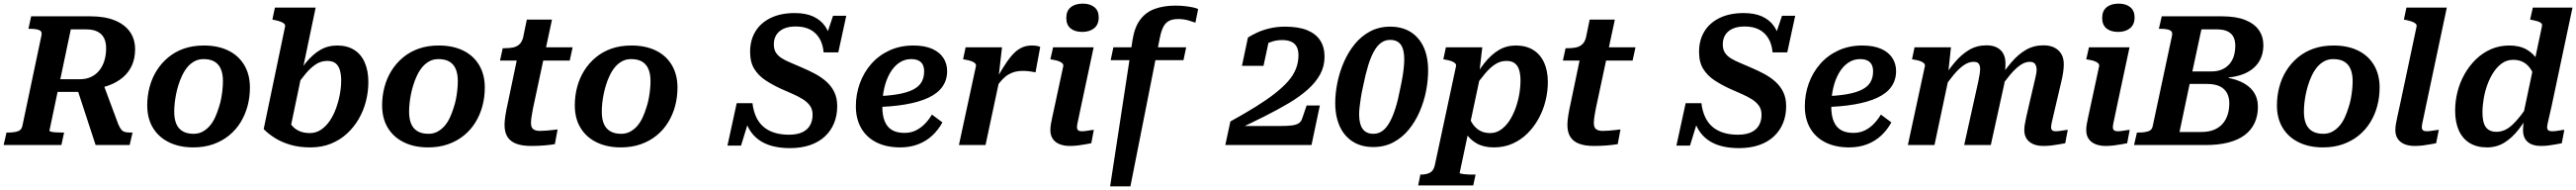

<svg xmlns="http://www.w3.org/2000/svg" viewBox="-48 -800 14225 1048"><path d="M375 -320 517 -351 605 -115Q613 -96 621.5 -85.5Q630 -75 642 -72Q654 -69 672 -69H684L668 0H480ZM306 -69 291 0H-28L-12 -69H-1Q28 -69 49 -75.5Q70 -82 75 -103L181 -605Q186 -627 168.5 -634Q151 -641 120 -641H109L124 -710H452Q531 -710 586 -687.5Q641 -665 669.5 -624.5Q698 -584 698 -528Q698 -479 681 -440.5Q664 -402 631.5 -374Q599 -346 553 -329Q507 -312 448 -307Q438 -304 430.5 -301Q423 -298 416.5 -296Q410 -294 403 -293H270L225 -79Q225 -76 234.5 -73.5Q244 -71 259.5 -70Q275 -69 293 -69ZM427 -638H343L285 -363H393Q429 -363 456.5 -376.5Q484 -390 502 -413.5Q520 -437 529 -467.5Q538 -498 538 -534Q538 -567 526.5 -590Q515 -613 490.5 -625.5Q466 -638 427 -638Z M1161 -209Q1169 -233 1173.5 -257.5Q1178 -282 1180.5 -306Q1183 -330 1183 -353Q1183 -391 1172 -418Q1161 -445 1137.5 -459.5Q1114 -474 1076 -474Q1048 -474 1026 -462Q1004 -450 987.5 -430.5Q971 -411 958 -384Q945 -357 936 -327Q929 -304 924 -279Q919 -254 916.5 -230Q914 -206 914 -183Q914 -145 925 -118Q936 -91 960 -76.5Q984 -62 1021 -62Q1049 -62 1071 -74Q1093 -86 1110 -105.5Q1127 -125 1139.5 -152Q1152 -179 1161 -209ZM765 -219Q765 -271 778 -320Q791 -369 817 -410.5Q843 -452 881 -483.5Q919 -515 968 -532Q1017 -549 1078 -549Q1155 -549 1212 -521.5Q1269 -494 1300.5 -441.5Q1332 -389 1332 -317Q1332 -264 1319 -215.5Q1306 -167 1280.5 -125.5Q1255 -84 1217 -53Q1179 -22 1129.5 -4.5Q1080 13 1019 13Q943 13 885.5 -15Q828 -43 796.5 -95Q765 -147 765 -219Z M1663 -66Q1697 -66 1724.5 -84.5Q1752 -103 1772.5 -133Q1793 -163 1807 -201Q1821 -239 1828.5 -279Q1836 -319 1836 -356Q1836 -391 1828 -415.5Q1820 -440 1803.5 -452Q1787 -464 1759 -464Q1726 -464 1698 -446.5Q1670 -429 1641 -395Q1612 -361 1577 -309L1565 -339Q1601 -404 1638.5 -451Q1676 -498 1718.5 -523.5Q1761 -549 1814 -549Q1869 -549 1907.5 -525Q1946 -501 1966 -455.5Q1986 -410 1986 -347Q1986 -295 1973 -243Q1960 -191 1933.5 -145Q1907 -99 1868.5 -63.5Q1830 -28 1779.5 -7.5Q1729 13 1666 13Q1604 13 1555 -1.5Q1506 -16 1469 -39.5Q1432 -63 1408 -88L1526 -653Q1528 -663 1521 -669.5Q1514 -676 1500 -681Q1486 -686 1466 -690L1456 -692L1470 -758H1695L1551 -71Q1542 -80 1536.5 -90.5Q1531 -101 1529 -112Q1527 -123 1529 -134.5Q1531 -146 1536 -157Q1545 -133 1560.5 -112Q1576 -91 1601.5 -78.5Q1627 -66 1663 -66Z M2458 -209Q2466 -233 2470.5 -257.5Q2475 -282 2477.5 -306Q2480 -330 2480 -353Q2480 -391 2469 -418Q2458 -445 2434.5 -459.5Q2411 -474 2373 -474Q2345 -474 2323 -462Q2301 -450 2284.5 -430.5Q2268 -411 2255 -384Q2242 -357 2233 -327Q2226 -304 2221 -279Q2216 -254 2213.5 -230Q2211 -206 2211 -183Q2211 -145 2222 -118Q2233 -91 2257 -76.5Q2281 -62 2318 -62Q2346 -62 2368 -74Q2390 -86 2407 -105.5Q2424 -125 2436.5 -152Q2449 -179 2458 -209ZM2062 -219Q2062 -271 2075 -320Q2088 -369 2114 -410.5Q2140 -452 2178 -483.5Q2216 -515 2265 -532Q2314 -549 2375 -549Q2452 -549 2509 -521.5Q2566 -494 2597.5 -441.5Q2629 -389 2629 -317Q2629 -264 2616 -215.5Q2603 -167 2577.5 -125.5Q2552 -84 2514 -53Q2476 -22 2426.5 -4.5Q2377 13 2316 13Q2240 13 2182.5 -15Q2125 -43 2093.5 -95Q2062 -147 2062 -219Z M2883 5Q2836 5 2803.5 -7Q2771 -19 2754.5 -44.5Q2738 -70 2738 -111Q2738 -134 2743 -164.5Q2748 -195 2755 -226L2817 -522L2883 -539H3114L3098 -466H2713L2728 -534H2737Q2766 -534 2786.5 -538.5Q2807 -543 2821 -556.5Q2835 -570 2841 -595L2861 -692H3000L2896 -206Q2893 -190 2890 -174Q2887 -158 2885.5 -145Q2884 -132 2884 -122Q2884 -97 2896.5 -87.5Q2909 -78 2933 -78Q2949 -78 2968 -79.5Q2987 -81 3004 -83Q3021 -85 3031 -86L3016 -5Q2993 -1 2959.5 2Q2926 5 2883 5Z M3522 -209Q3530 -233 3534.5 -257.5Q3539 -282 3541.5 -306Q3544 -330 3544 -353Q3544 -391 3533 -418Q3522 -445 3498.5 -459.5Q3475 -474 3437 -474Q3409 -474 3387 -462Q3365 -450 3348.5 -430.5Q3332 -411 3319 -384Q3306 -357 3297 -327Q3290 -304 3285 -279Q3280 -254 3277.5 -230Q3275 -206 3275 -183Q3275 -145 3286 -118Q3297 -91 3321 -76.5Q3345 -62 3382 -62Q3410 -62 3432 -74Q3454 -86 3471 -105.5Q3488 -125 3500.5 -152Q3513 -179 3522 -209ZM3126 -219Q3126 -271 3139 -320Q3152 -369 3178 -410.5Q3204 -452 3242 -483.5Q3280 -515 3329 -532Q3378 -549 3439 -549Q3516 -549 3573 -521.5Q3630 -494 3661.5 -441.5Q3693 -389 3693 -317Q3693 -264 3680 -215.5Q3667 -167 3641.5 -125.5Q3616 -84 3578 -53Q3540 -22 3490.5 -4.5Q3441 13 3380 13Q3304 13 3246.5 -15Q3189 -43 3157.5 -95Q3126 -147 3126 -219Z M4314 17Q4260 17 4216.5 5.5Q4173 -6 4141 -29.5Q4109 -53 4088.5 -88.5Q4068 -124 4060 -172Q4064 -174 4072 -174.5Q4080 -175 4086.5 -171.5Q4093 -168 4094 -159L4044 3H3969L4020 -231H4107Q4112 -189 4127 -156Q4142 -123 4167.5 -101Q4193 -79 4228.5 -68Q4264 -57 4308 -57Q4353 -57 4382 -70.5Q4411 -84 4425 -109Q4439 -134 4439 -167Q4439 -197 4424.5 -217Q4410 -237 4385.5 -252.5Q4361 -268 4330 -281.5Q4299 -295 4265 -310Q4217 -332 4178.5 -357.5Q4140 -383 4117 -420Q4094 -457 4094 -514Q4094 -578 4123 -626Q4152 -674 4207.5 -701Q4263 -728 4341 -728Q4400 -728 4441.5 -709.5Q4483 -691 4508 -655.5Q4533 -620 4541 -567Q4536 -563 4528.5 -562.5Q4521 -562 4515.5 -565.5Q4510 -569 4507 -579L4552 -713H4625L4581 -511H4500Q4496 -557 4476.5 -589Q4457 -621 4424.5 -637.5Q4392 -654 4346 -654Q4306 -654 4279 -641.5Q4252 -629 4238.5 -607Q4225 -585 4225 -555Q4225 -527 4237 -509Q4249 -491 4270 -478Q4291 -465 4319.5 -453.5Q4348 -442 4381 -427Q4419 -411 4453.5 -392.5Q4488 -374 4515.5 -349.5Q4543 -325 4559 -292Q4575 -259 4575 -214Q4575 -163 4557.5 -120.5Q4540 -78 4506.5 -47Q4473 -16 4424.5 0.5Q4376 17 4314 17Z M4923 13Q4847 13 4792 -14.5Q4737 -42 4707.5 -93Q4678 -144 4678 -214Q4678 -280 4700 -340.5Q4722 -401 4763.5 -448Q4805 -495 4864 -522Q4923 -549 4995 -549Q5058 -549 5099.5 -530.5Q5141 -512 5161.5 -480Q5182 -448 5182 -408Q5182 -359 5156 -322Q5130 -285 5078.5 -261Q5027 -237 4951.5 -224Q4876 -211 4776 -209L4781 -269Q4856 -271 4908.5 -280Q4961 -289 4993.5 -305.5Q5026 -322 5040.5 -347Q5055 -372 5055 -406Q5055 -428 5047.5 -443Q5040 -458 5024 -466Q5008 -474 4983 -474Q4947 -474 4917.5 -454Q4888 -434 4867 -398Q4846 -362 4835 -315Q4824 -268 4824 -213Q4824 -162 4838 -129.5Q4852 -97 4879 -82Q4906 -67 4946 -67Q4982 -67 5010 -81Q5038 -95 5060 -118Q5082 -141 5098 -168L5156 -125Q5133 -83 5099.5 -52Q5066 -21 5021.5 -4Q4977 13 4923 13Z M5247 0H5394L5473 -370L5466 -373L5485 -539H5284L5270 -473L5281 -471Q5301 -468 5315 -463Q5329 -458 5336 -451Q5343 -444 5341 -435ZM5696 -541Q5692 -544 5679.5 -546.5Q5667 -549 5649 -549Q5615 -549 5588 -534.5Q5561 -520 5537 -491.5Q5513 -463 5488.5 -423Q5464 -383 5436 -331L5447 -311Q5466 -339 5483.5 -358Q5501 -377 5519 -388Q5537 -399 5556.5 -404Q5576 -409 5598 -409Q5620 -409 5637.5 -406.5Q5655 -404 5670 -401Z M5752 -82Q5752 -97 5754.5 -113.5Q5757 -130 5763 -156Q5769 -182 5778 -225L5823 -434Q5825 -444 5818 -451Q5811 -458 5797 -463Q5783 -468 5763 -471L5752 -473L5767 -539H5991L5922 -216Q5915 -180 5909.5 -156.5Q5904 -133 5901.5 -119Q5899 -105 5899 -98Q5899 -87 5905.5 -81.5Q5912 -76 5925 -76Q5938 -76 5950 -78Q5962 -80 5973 -81.5Q5984 -83 5992 -84L5978 -10Q5962 -7 5943 -3.5Q5924 0 5902.5 2.5Q5881 5 5858 5Q5827 5 5802.5 -5Q5778 -15 5765 -34.5Q5752 -54 5752 -82ZM5840 -701Q5840 -740 5864.5 -760Q5889 -780 5931 -780Q5971 -780 5995 -760.5Q6019 -741 6019 -704Q6019 -665 5994 -644.5Q5969 -624 5928 -624Q5887 -624 5863.5 -643.5Q5840 -663 5840 -701Z M6100 -539H6502L6487 -468H6085ZM6458 -695Q6428 -695 6408.5 -685.5Q6389 -676 6377 -654Q6365 -632 6357 -594L6194 228H6082L6206 -581Q6217 -650 6248 -691.5Q6279 -733 6328.5 -751Q6378 -769 6442 -769Q6473 -769 6497.5 -766Q6522 -763 6540.5 -759Q6559 -755 6568 -750L6553 -675Q6540 -680 6514 -687.5Q6488 -695 6458 -695Z M6718 0H7194L7240 -218H7167L7142 -145Q7136 -128 7122.5 -119.5Q7109 -111 7084 -108Q7059 -105 7019 -105H6783L6784 -85Q6864 -123 6936 -159Q7008 -195 7068.5 -231Q7129 -267 7173 -306Q7217 -345 7241.5 -389.5Q7266 -434 7266 -487Q7266 -540 7242 -577Q7218 -614 7170 -633.5Q7122 -653 7048 -653Q7002 -653 6962.5 -643.5Q6923 -634 6893 -620Q6863 -606 6843 -593L6810 -437H6929L6961 -586Q6950 -586 6940 -580.5Q6930 -575 6921.5 -567Q6913 -559 6908.5 -549Q6904 -539 6904 -529Q6917 -542 6936.5 -553.5Q6956 -565 6980.5 -572Q7005 -579 7032 -579Q7062 -579 7082 -570Q7102 -561 7112 -542.5Q7122 -524 7122 -495Q7122 -456 7108 -420.5Q7094 -385 7064.5 -351.5Q7035 -318 6990 -283Q6945 -248 6884.5 -210.5Q6824 -173 6746 -130Z M7535 11Q7496 11 7463.5 0.5Q7431 -10 7405 -31Q7379 -52 7361.5 -81Q7344 -110 7334.5 -148Q7325 -186 7325 -231Q7325 -286 7337 -344.5Q7349 -403 7373 -458Q7397 -513 7433 -557Q7469 -601 7518 -627Q7567 -653 7629 -653Q7668 -653 7700.5 -642.5Q7733 -632 7758.5 -611.5Q7784 -591 7802 -561.5Q7820 -532 7829 -494Q7838 -456 7838 -411Q7838 -356 7826.5 -297.5Q7815 -239 7791 -184Q7767 -129 7731 -85Q7695 -41 7646 -15Q7597 11 7535 11ZM7536 -62Q7563 -62 7585 -77.5Q7607 -93 7625 -125Q7643 -157 7658 -204.5Q7673 -252 7685 -317Q7693 -353 7697.5 -381.5Q7702 -410 7704 -432.5Q7706 -455 7706 -472Q7706 -508 7698 -532Q7690 -556 7672.5 -568Q7655 -580 7628 -580Q7601 -580 7579 -564.5Q7557 -549 7539 -517Q7521 -485 7506.5 -437.5Q7492 -390 7479 -325Q7471 -290 7466.5 -261Q7462 -232 7459.5 -209.5Q7457 -187 7457 -170Q7457 -135 7465.5 -110.5Q7474 -86 7491.5 -74Q7509 -62 7536 -62Z M7783 223 7795 163H7798Q7828 163 7848 152.5Q7868 142 7875 111L7992 -435Q7994 -444 7987 -451Q7980 -458 7966 -463Q7952 -468 7932 -471L7922 -473L7936 -539H8137L8119 -385L8129 -396L8012 154Q8012 156 8018 157.5Q8024 159 8035 160.5Q8046 162 8058.5 162.5Q8071 163 8082 163H8100L8087 223ZM8011 -156 8054 -184Q8064 -149 8080 -122.5Q8096 -96 8121 -81Q8146 -66 8181 -66Q8213 -66 8239.5 -84.5Q8266 -103 8286 -133Q8306 -163 8320 -201Q8334 -239 8341 -279Q8348 -319 8348 -356Q8348 -391 8340 -415.5Q8332 -440 8315 -452Q8298 -464 8270 -464Q8238 -464 8210 -446.5Q8182 -429 8153 -395Q8124 -361 8088 -309L8074 -339Q8111 -404 8148 -451Q8185 -498 8227.5 -523.5Q8270 -549 8322 -549Q8378 -549 8417.5 -525Q8457 -501 8478 -455.5Q8499 -410 8499 -347Q8499 -295 8486 -243Q8473 -191 8447.5 -145Q8422 -99 8386 -63.5Q8350 -28 8303.5 -7.5Q8257 13 8201 13Q8145 13 8106 -9Q8067 -31 8044 -69.5Q8021 -108 8011 -156Z M8752 5Q8705 5 8672.5 -7Q8640 -19 8623.5 -44.5Q8607 -70 8607 -111Q8607 -134 8612 -164.5Q8617 -195 8624 -226L8686 -522L8752 -539H8983L8967 -466H8582L8597 -534H8606Q8635 -534 8655.5 -538.5Q8676 -543 8690 -556.5Q8704 -570 8710 -595L8730 -692H8869L8765 -206Q8762 -190 8759 -174Q8756 -158 8754.5 -145Q8753 -132 8753 -122Q8753 -97 8765.5 -87.5Q8778 -78 8802 -78Q8818 -78 8837 -79.5Q8856 -81 8873 -83Q8890 -85 8900 -86L8885 -5Q8862 -1 8828.5 2Q8795 5 8752 5Z M9554 17Q9500 17 9456.5 5.5Q9413 -6 9381 -29.5Q9349 -53 9328.5 -88.5Q9308 -124 9300 -172Q9304 -174 9312 -174.5Q9320 -175 9326.5 -171.5Q9333 -168 9334 -159L9284 3H9209L9260 -231H9347Q9352 -189 9367 -156Q9382 -123 9407.5 -101Q9433 -79 9468.5 -68Q9504 -57 9548 -57Q9593 -57 9622 -70.5Q9651 -84 9665 -109Q9679 -134 9679 -167Q9679 -197 9664.5 -217Q9650 -237 9625.5 -252.5Q9601 -268 9570 -281.5Q9539 -295 9505 -310Q9457 -332 9418.5 -357.5Q9380 -383 9357 -420Q9334 -457 9334 -514Q9334 -578 9363 -626Q9392 -674 9447.5 -701Q9503 -728 9581 -728Q9640 -728 9681.5 -709.5Q9723 -691 9748 -655.5Q9773 -620 9781 -567Q9776 -563 9768.5 -562.5Q9761 -562 9755.5 -565.5Q9750 -569 9747 -579L9792 -713H9865L9821 -511H9740Q9736 -557 9716.5 -589Q9697 -621 9664.5 -637.5Q9632 -654 9586 -654Q9546 -654 9519 -641.5Q9492 -629 9478.5 -607Q9465 -585 9465 -555Q9465 -527 9477 -509Q9489 -491 9510 -478Q9531 -465 9559.5 -453.5Q9588 -442 9621 -427Q9659 -411 9693.5 -392.5Q9728 -374 9755.5 -349.5Q9783 -325 9799 -292Q9815 -259 9815 -214Q9815 -163 9797.5 -120.5Q9780 -78 9746.5 -47Q9713 -16 9664.5 0.5Q9616 17 9554 17Z M10163 13Q10087 13 10032 -14.5Q9977 -42 9947.5 -93Q9918 -144 9918 -214Q9918 -280 9940 -340.5Q9962 -401 10003.5 -448Q10045 -495 10104 -522Q10163 -549 10235 -549Q10298 -549 10339.5 -530.5Q10381 -512 10401.5 -480Q10422 -448 10422 -408Q10422 -359 10396 -322Q10370 -285 10318.5 -261Q10267 -237 10191.5 -224Q10116 -211 10016 -209L10021 -269Q10096 -271 10148.5 -280Q10201 -289 10233.5 -305.5Q10266 -322 10280.5 -347Q10295 -372 10295 -406Q10295 -428 10287.5 -443Q10280 -458 10264 -466Q10248 -474 10223 -474Q10187 -474 10157.5 -454Q10128 -434 10107 -398Q10086 -362 10075 -315Q10064 -268 10064 -213Q10064 -162 10078 -129.5Q10092 -97 10119 -82Q10146 -67 10186 -67Q10222 -67 10250 -81Q10278 -95 10300 -118Q10322 -141 10338 -168L10396 -125Q10373 -83 10339.5 -52Q10306 -21 10261.5 -4Q10217 13 10163 13Z M10487 0H10634L10716 -386L10709 -390L10725 -539H10524L10510 -473L10521 -471Q10541 -468 10555 -463Q10569 -458 10576 -451Q10583 -444 10581 -435ZM11303 -216 11334 -348Q11341 -377 11344.5 -401Q11348 -425 11348 -446Q11348 -478 11335 -501Q11322 -524 11297 -537Q11272 -550 11236 -550Q11182 -550 11139 -525Q11096 -500 11058.5 -456Q11021 -412 10984 -354L10992 -307Q11024 -355 11052.5 -388.5Q11081 -422 11107.5 -440.5Q11134 -459 11160 -459Q11181 -459 11189.5 -447Q11198 -435 11198 -416Q11198 -404 11195 -388.5Q11192 -373 11186 -349L11157 -225Q11147 -182 11141 -155.5Q11135 -129 11132.5 -112.5Q11130 -96 11130 -82Q11130 -54 11143 -34.5Q11156 -15 11179.5 -5Q11203 5 11235 5Q11258 5 11279.5 2.5Q11301 0 11320 -3.5Q11339 -7 11356 -10L11370 -84Q11362 -83 11351 -81.5Q11340 -80 11328 -78Q11316 -76 11303 -76Q11290 -76 11284 -81.5Q11278 -87 11278 -98Q11278 -105 11280.5 -119Q11283 -133 11289 -156.5Q11295 -180 11303 -216ZM10798 0H10945L11020 -340Q11021 -348 11022 -364Q11023 -380 11024 -398Q11025 -416 11025.5 -430.5Q11026 -445 11026 -451Q11026 -481 11014.5 -503Q11003 -525 10979.5 -537.5Q10956 -550 10922 -550Q10868 -550 10825.5 -525Q10783 -500 10746 -456Q10709 -412 10672 -354L10680 -307Q10713 -355 10741 -388.5Q10769 -422 10796 -440.5Q10823 -459 10850 -459Q10871 -459 10878.5 -448.5Q10886 -438 10886 -420Q10886 -408 10883.5 -391.5Q10881 -375 10876 -351Z M11472 -82Q11472 -97 11474.5 -113.5Q11477 -130 11483 -156Q11489 -182 11498 -225L11543 -434Q11545 -444 11538 -451Q11531 -458 11517 -463Q11503 -468 11483 -471L11472 -473L11487 -539H11711L11642 -216Q11635 -180 11629.5 -156.5Q11624 -133 11621.5 -119Q11619 -105 11619 -98Q11619 -87 11625.5 -81.5Q11632 -76 11645 -76Q11658 -76 11670 -78Q11682 -80 11693 -81.5Q11704 -83 11712 -84L11698 -10Q11682 -7 11663 -3.5Q11644 0 11622.5 2.5Q11601 5 11578 5Q11547 5 11522.5 -5Q11498 -15 11485 -34.5Q11472 -54 11472 -82ZM11560 -701Q11560 -740 11584.5 -760Q11609 -780 11651 -780Q11691 -780 11715 -760.5Q11739 -741 11739 -704Q11739 -665 11714 -644.5Q11689 -624 11648 -624Q11607 -624 11583.5 -643.5Q11560 -663 11560 -701Z M12139 -337H12043L11987 -72H12106Q12149 -72 12178.5 -84.5Q12208 -97 12226.5 -119Q12245 -141 12253.5 -169.5Q12262 -198 12262 -230Q12262 -263 12249 -287Q12236 -311 12209 -324Q12182 -337 12139 -337ZM12193 -638H12108L12058 -406H12163Q12197 -406 12222 -417Q12247 -428 12263.5 -447.5Q12280 -467 12287.5 -492.5Q12295 -518 12295 -548Q12295 -576 12285 -596Q12275 -616 12252.5 -627Q12230 -638 12193 -638ZM12221 -370 12262 -388 12254 -350 12210 -376Q12277 -371 12324 -350Q12371 -329 12395.5 -294Q12420 -259 12420 -211Q12420 -161 12401.5 -121.5Q12383 -82 12347 -55Q12311 -28 12257 -14Q12203 0 12131 0H11736L11752 -69H11763Q11792 -69 11813.5 -75.5Q11835 -82 11839 -104L11946 -605Q11950 -627 11932.5 -634Q11915 -641 11884 -641H11873L11889 -710H12221Q12300 -710 12350.5 -689.5Q12401 -669 12425.5 -633.5Q12450 -598 12450 -551Q12450 -496 12423.5 -456Q12397 -416 12346 -394Q12295 -372 12221 -370Z M12921 -209Q12929 -233 12933.5 -257.5Q12938 -282 12940.5 -306Q12943 -330 12943 -353Q12943 -391 12932 -418Q12921 -445 12897.5 -459.5Q12874 -474 12836 -474Q12808 -474 12786 -462Q12764 -450 12747.5 -430.5Q12731 -411 12718 -384Q12705 -357 12696 -327Q12689 -304 12684 -279Q12679 -254 12676.5 -230Q12674 -206 12674 -183Q12674 -145 12685 -118Q12696 -91 12720 -76.5Q12744 -62 12781 -62Q12809 -62 12831 -74Q12853 -86 12870 -105.5Q12887 -125 12899.5 -152Q12912 -179 12921 -209ZM12525 -219Q12525 -271 12538 -320Q12551 -369 12577 -410.5Q12603 -452 12641 -483.5Q12679 -515 12728 -532Q12777 -549 12838 -549Q12915 -549 12972 -521.5Q13029 -494 13060.5 -441.5Q13092 -389 13092 -317Q13092 -264 13079 -215.5Q13066 -167 13040.5 -125.5Q13015 -84 12977 -53Q12939 -22 12889.5 -4.5Q12840 13 12779 13Q12703 13 12645.5 -15Q12588 -43 12556.5 -95Q12525 -147 12525 -219Z M13296 -653Q13298 -663 13291 -669.5Q13284 -676 13270 -681Q13256 -686 13236 -690L13226 -692L13240 -758H13463L13348 -216Q13341 -180 13335.5 -156.5Q13330 -133 13327.5 -119Q13325 -105 13325 -98Q13325 -87 13331.5 -81.5Q13338 -76 13351 -76Q13364 -76 13376 -78Q13388 -80 13399 -81.5Q13410 -83 13419 -84L13404 -10Q13388 -7 13369 -3.5Q13350 0 13329 2.5Q13308 5 13285 5Q13253 5 13229 -5Q13205 -15 13192 -34.5Q13179 -54 13179 -82Q13179 -97 13181.5 -113.5Q13184 -130 13190 -156.5Q13196 -183 13205 -225Z M13685 13Q13628 13 13588.5 -11.5Q13549 -36 13529 -81.5Q13509 -127 13509 -190Q13509 -242 13522 -293.5Q13535 -345 13561 -391Q13587 -437 13623.5 -472.5Q13660 -508 13706.5 -528.5Q13753 -549 13808 -549Q13865 -549 13903.5 -527Q13942 -505 13965 -467.5Q13988 -430 13998 -382L13954 -353Q13945 -388 13929 -414.5Q13913 -441 13888.5 -455.5Q13864 -470 13829 -470Q13796 -470 13769.5 -452Q13743 -434 13722.5 -403.5Q13702 -373 13688 -335.5Q13674 -298 13667 -257.5Q13660 -217 13660 -181Q13660 -145 13667.5 -121Q13675 -97 13692.5 -85Q13710 -73 13737 -73Q13761 -73 13782.5 -82.5Q13804 -92 13825.5 -112Q13847 -132 13870 -161.5Q13893 -191 13920 -231L13934 -200Q13897 -134 13860 -86.5Q13823 -39 13780.5 -13Q13738 13 13685 13ZM13981 5Q13936 5 13910 -17Q13884 -39 13884 -82Q13884 -88 13884.5 -98Q13885 -108 13886.5 -120.5Q13888 -133 13889 -148L13880 -143L13988 -653Q13991 -665 13985 -671.5Q13979 -678 13966 -682Q13953 -686 13933 -690L13923 -692L13938 -758H14157L14042 -216Q14034 -181 14028.5 -157Q14023 -133 14020 -119Q14017 -105 14017 -98Q14017 -87 14023.5 -81.5Q14030 -76 14043 -76Q14062 -76 14080.5 -79.5Q14099 -83 14112 -84L14098 -10Q14082 -7 14063.5 -3.5Q14045 0 14024.5 2.5Q14004 5 13981 5Z"/></svg>

Font: Roboto Serif 20pt SemiBold
Style: Italic
Weight: 600
Italic angle: -10°
Version: Version 1.007